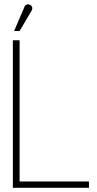

<svg xmlns="http://www.w3.org/2000/svg" viewBox="-20 -891 461 911"><path d="M128 -837Q132 -843 133 -849Q134 -855 131.5 -860Q129 -865 123 -868Q117 -871 111.5 -870.5Q106 -870 101.5 -866.5Q97 -863 95 -856L47 -744H73ZM41 0H402V-30H73V-700H41Z"/></svg>

Font: Advent Pro ExtraLight
Style: Regular
Weight: 250
Version: Version 3.000